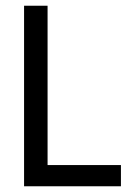

<svg xmlns="http://www.w3.org/2000/svg" viewBox="-20 -650 459 670"><path d="M402 -74V0H64V-630H146V-74Z"/></svg>

Font: Pragati Narrow
Style: Regular
Weight: 400
Designer: Hector Gatti, Marcela Romero, Pablo Cosgaya and Nicolas Silva
Foundry: Omnibus-Type
Version: Version 1.010; ttfautohint (v1.3)